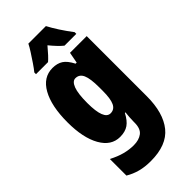

<svg xmlns="http://www.w3.org/2000/svg" viewBox="-307 -832 1138 1138"><g transform="rotate(-45 262.0 -263.0)"><path d="M197 -563Q236 -563 262.5 -546Q289 -529 312 -484H321L334 -553H474V-49Q474 90 413.5 165Q353 240 219 240Q170 240 130.5 229.5Q91 219 56 198V59Q100 82 138.5 92Q177 102 214 102Q258 102 285 81.5Q312 61 312 11V5Q312 -12 313.5 -34Q315 -56 317 -71H312Q290 -28 262.5 -9Q235 10 192 10Q118 10 75 -66Q32 -142 32 -272Q32 -408 75.5 -485.5Q119 -563 197 -563ZM250 -424Q225 -424 210.5 -386.5Q196 -349 196 -270Q196 -129 251 -129Q283 -129 297.5 -159.5Q312 -190 312 -256V-285Q312 -359 297.5 -391.5Q283 -424 250 -424ZM345 -766Q379 -701 440 -620V-606H341Q311 -630 271 -679Q227 -626 203 -606H102V-620Q116 -637 135 -665Q154 -693 172 -721Q190 -749 198 -766Z"/></g></svg>

Font: Noto Sans ExtraCondensed Black
Style: Regular
Weight: 900
Width: 2
Designer: Monotype Design Team
Foundry: Monotype Imaging Inc.
Version: Version 2.013; ttfautohint (v1.8.4.7-5d5b)